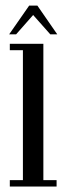

<svg xmlns="http://www.w3.org/2000/svg" viewBox="-20 -684 240 704"><path d="M16 0V-23.5H64V-500H16V-523.5H139V-23.5H187.5V0ZM13.5 -558 87 -663.5H117L190 -558H164.5L101.5 -629L39 -558Z"/></svg>

Font: Imbue 48pt
Style: Regular
Weight: 400
Designer: Tyler Finck
Foundry: Etcetera Type Company
Version: Version 1.102